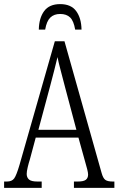

<svg xmlns="http://www.w3.org/2000/svg" viewBox="-20 -915 577 935"><path d="M0 0V-31H14Q38 -31 49 -46Q60 -61 75 -112L247 -714H294L475 -72Q482 -47 493 -39Q504 -31 529 -31H537V0H340V-31H359Q387 -31 398 -39.5Q409 -48 409 -65Q409 -74 404.5 -91.5Q400 -109 395 -126L362 -245H154L125 -137Q120 -122 115 -101Q110 -80 110 -68Q110 -51 121 -41Q132 -31 162 -31H183V0ZM167 -283H352L298 -486Q285 -537 275 -574Q265 -611 260 -637Q254 -610 244.5 -574Q235 -538 225 -499ZM169 -771Q170 -827 195 -861Q220 -895 273 -895Q326 -895 351 -861Q376 -827 377 -771H346Q339 -813 321.5 -830Q304 -847 273 -847Q243 -847 225 -829.5Q207 -812 200 -771Z"/></svg>

Font: Noto Serif ExtraCondensed Light
Style: Regular
Weight: 300
Width: 2
Designer: Monotype Design Team
Foundry: Monotype Imaging Inc.
Version: Version 2.014; ttfautohint (v1.8.4.7-5d5b)